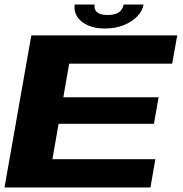

<svg xmlns="http://www.w3.org/2000/svg" viewBox="-26 -832 810 852"><path d="M-6 0H641.5L663.5 -125.5H206.5L234 -282.5H657L678 -400.5H255L281 -549.5H738L760.5 -675H113ZM439 -705.5Q487 -705.5 523.5 -720.5Q560 -735.5 583.2 -759.5Q606.5 -783.5 611 -812H522.5Q520 -798.5 512.2 -787.8Q504.5 -777 489.2 -771.2Q474 -765.5 450 -765.5Q428.5 -765.5 415.2 -771.5Q402 -777.5 396.8 -787.8Q391.5 -798 394 -812H305.5Q301 -783.5 315.5 -759.5Q330 -735.5 361.8 -720.5Q393.5 -705.5 439 -705.5Z"/></svg>

Font: Anybody Expanded
Style: Bold Italic
Weight: 700
Width: 7
Italic angle: -10°
Version: Version 1.113;gftools[0.9.25]